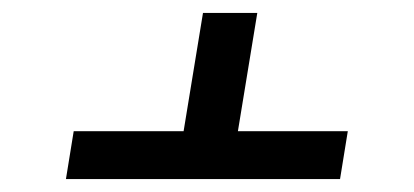

<svg xmlns="http://www.w3.org/2000/svg" viewBox="-20 -580 640 297"><path d="M82 -303 94 -377H264L294 -560H378L348 -377H518L506 -303Z"/></svg>

Font: Iosevka Aile
Style: Italic
Weight: 400
Italic angle: -9°
Designer: Belleve Invis
Foundry: Belleve Invis
Version: Version 28.0.1; ttfautohint (v1.8.4)